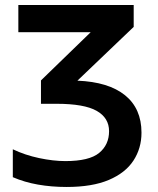

<svg xmlns="http://www.w3.org/2000/svg" viewBox="-20 -734 628 764"><path d="M512 -714V-627L288 -413Q412 -408 477.5 -355Q543 -302 543 -206Q543 -144 511 -95Q479 -46 413 -18Q347 10 245 10Q185 10 131 0.5Q77 -9 31 -29V-140Q79 -117 135.5 -105Q192 -93 240 -93Q335 -93 374.5 -125.5Q414 -158 414 -212Q414 -265 364.5 -293Q315 -321 205 -321H143V-414L341 -606H53V-714Z"/></svg>

Font: Noto Sans SemiBold
Style: Regular
Weight: 600
Designer: Monotype Design Team
Foundry: Monotype Imaging Inc.
Version: Version 2.007